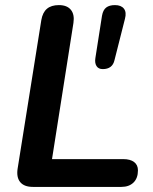

<svg xmlns="http://www.w3.org/2000/svg" viewBox="-20 -733 602 753"><path d="M109 0Q75 0 59.5 -18.5Q44 -37 49 -71L142 -654Q147 -684 164 -698.5Q181 -713 211 -713Q243 -713 258 -694.5Q273 -676 268 -643L184 -109H463Q491 -109 506 -97.5Q521 -86 521 -65Q521 -34 503.5 -17Q486 0 456 0ZM383 -462Q366 -462 358.5 -474Q351 -486 354 -505L380 -671Q384 -694 396.5 -703.5Q409 -713 431 -713Q455 -713 466 -699Q477 -685 470 -659L429 -497Q421 -462 383 -462Z"/></svg>

Font: Nunito ExtraLight
Style: Italic
Weight: 200
Italic angle: -9°
Designer: Vernon Adams
Foundry: Vernon Adams
Version: Version 3.602